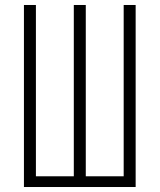

<svg xmlns="http://www.w3.org/2000/svg" viewBox="-20 -750 640 770"><path d="M524 0H76V-730H124V-43H276V-730H324V-43H476V-730H524Z"/></svg>

Font: JetBrains Mono Extra Light
Style: Regular
Weight: 200
Monospace: yes
Designer: Philipp Nurullin, Konstantin Bulenkov
Foundry: JetBrains
Version: 2.002